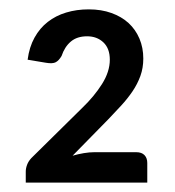

<svg xmlns="http://www.w3.org/2000/svg" viewBox="-20 -840 374 410"><path d="M271 -515Q282.5 -515 288.5 -508.8Q294.5 -502.5 294.5 -492V-450H35V-473.5Q35 -480.5 37.8 -488Q40.5 -495.5 47 -502.5L156 -610Q181 -634 197.8 -660.5Q214.5 -687 214.5 -712.5Q214.5 -736.5 200.8 -749.5Q187 -762.5 166 -762.5Q144.5 -762.5 131.2 -751.2Q118 -740 111.5 -720.5Q106 -711 99.2 -707.2Q92.5 -703.5 78 -706L39 -712.5Q42.5 -739.5 53.8 -759.8Q65 -780 82 -793.2Q99 -806.5 121.2 -813.2Q143.5 -820 169.5 -820Q196.5 -820 218 -812.2Q239.5 -804.5 254.5 -790.8Q269.5 -777 277.8 -757.5Q286 -738 286 -715Q286 -695 279.8 -677.8Q273.5 -660.5 263 -645Q252.5 -629.5 239 -614.8Q225.5 -600 211 -585L135 -507.5Q147 -511 159 -513Q171 -515 181.5 -515Z"/></svg>

Font: LatoLatin Medium
Style: Regular
Weight: 500
Designer: Lukasz Dziedzic with Adam Twardoch and Botio Nikoltchev
Foundry: tyPoland Lukasz Dziedzic
Version: Version 2.015; 2015-08-06; http://www.latofonts.com/